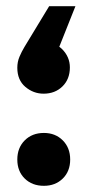

<svg xmlns="http://www.w3.org/2000/svg" viewBox="-20 -556 283 621"><path d="M122 45Q84 45 60 21.5Q36 -2 36 -40Q36 -78 60 -102Q84 -126 122 -126Q159 -126 183 -102Q207 -78 207 -40Q207 -2 183 21.5Q159 45 122 45ZM98 -421Q155 -423 180.5 -397.5Q206 -372 206 -338Q206 -300 182 -276.5Q158 -253 121 -253Q88 -253 62 -275Q36 -297 36 -337Q36 -356 43 -372.5Q50 -389 59 -404L139 -536H224L146 -340Z"/></svg>

Font: Alexandria
Style: Bold
Weight: 700
Designer: Mohamed Gaber
Foundry: Kief Type Foundry
Version: Version 5.100